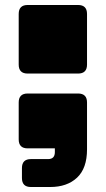

<svg xmlns="http://www.w3.org/2000/svg" viewBox="-20 -650 424 770"><path d="M181 100H104Q68 100 68 64V24Q68 -12 104 -12H173Q200 -12 200 -40V-55H91Q55 -55 55 -91V-239Q55 -275 91 -275H293Q329 -275 329 -239V-51Q329 25 289 62.5Q249 100 181 100ZM293 -355H91Q55 -355 55 -391V-594Q55 -630 91 -630H293Q329 -630 329 -594V-391Q329 -355 293 -355Z"/></svg>

Font: Bungee Spice
Style: Regular
Weight: 400
Designer: David Jonathan Ross
Foundry: David Jonathan Ross
Version: Version 2.000